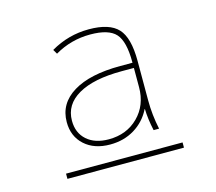

<svg xmlns="http://www.w3.org/2000/svg" viewBox="-80 -839 801 713"><g transform="rotate(-15 320.0 -482.0)"><path d="M96 -224V-244H544V-224ZM148 -428Q148 -499 212.5 -538.5Q277 -578 394 -578H441V-580Q441 -660 414 -690Q387 -720 316 -720Q242 -720 179 -683L169 -700Q237 -740 316 -740Q395 -740 428 -704.5Q461 -669 461 -580V-428Q461 -372 473 -316H452Q442 -361 441 -400H440Q418 -356 377 -331Q336 -306 283 -306Q222 -306 185 -339.5Q148 -373 148 -428ZM168 -428Q168 -381 199 -353.5Q230 -326 283 -326Q352 -326 396.5 -370.5Q441 -415 441 -484V-558H394Q286 -558 227 -524Q168 -490 168 -428Z"/></g></svg>

Font: M PLUS 1p Thin
Style: Regular
Weight: 250
Version: Version 1.062